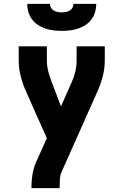

<svg xmlns="http://www.w3.org/2000/svg" viewBox="-20 -975 640 995"><path d="M143 0V-7Q143 -40 148.5 -72.5Q154 -105 167 -135L223 -259L161 -397L115 -501Q98 -539 87.5 -579.5Q77 -620 77 -662V-735H223V-662Q223 -632 230.5 -603.5Q238 -575 249 -547L296 -424L352 -550Q364 -576 370.5 -604.5Q377 -633 377 -662V-735H523V-662Q523 -620 512.5 -579.5Q502 -539 485 -501L300 -86Q292 -68 290.5 -47.5Q289 -27 289 -7V0ZM300 -815Q279 -815 257.5 -817.5Q236 -820 215.5 -827Q195 -834 177 -845.5Q159 -857 146 -874.5Q133 -892 127 -913Q121 -934 121 -955H239Q239 -944 244.5 -934.5Q250 -925 259 -920Q268 -915 278.5 -913Q289 -911 300 -911Q311 -911 321.5 -913Q332 -915 341 -920Q350 -925 355.5 -934.5Q361 -944 361 -955H479Q479 -934 473 -913Q467 -892 454 -874.5Q441 -857 423 -845.5Q405 -834 384.5 -827Q364 -820 342.5 -817.5Q321 -815 300 -815Z"/></svg>

Font: Iosevka Curly Heavy Extended
Style: Regular
Weight: 900
Width: 7
Monospace: yes
Designer: Belleve Invis
Foundry: Belleve Invis
Version: Version 11.1.0; ttfautohint (v1.8.3)